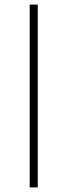

<svg xmlns="http://www.w3.org/2000/svg" viewBox="-20 -814 294 834"><path d="M109 0V-794H144V0Z"/></svg>

Font: SpoqaHanSans
Style: Thin
Weight: 250
Designer: [Spoqa Han Sans] Dong-huui Kim \uAE40 \uB3D9 \uD718   [Noto Sans] Ryoko NISHIZUKA \u897F \u585A \u6DBC \u5B50  (kana & i
Foundry: Spoqa (http://bi.spoqa.com)
Version: Version 1.004;PS 1.004;hotconv 1.0.82;makeotf.lib2.5.63406